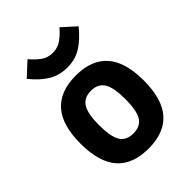

<svg xmlns="http://www.w3.org/2000/svg" viewBox="-210 -826 938 938"><g transform="rotate(-45 259.5 -357.0)"><path d="M259.8 6.3Q150.9 6.3 95.9 -55.9Q41 -118.2 41 -246.1Q41 -373.5 95.9 -435.8Q150.9 -498 259.8 -498Q368.2 -498 423.1 -435.8Q478 -373.5 478 -246.1Q478 -118.2 423.1 -55.9Q368.2 6.3 259.8 6.3ZM259.8 -98.6Q308.1 -98.6 329.1 -132.3Q350.1 -166 350.1 -246.1Q350.1 -325.7 328.6 -359.4Q307.1 -393.1 259.8 -393.1Q211.9 -393.1 190.4 -359.4Q168.9 -325.7 168.9 -246.1Q168.9 -166 189.9 -132.3Q210.9 -98.6 259.8 -98.6ZM259.3 -554.2Q204.6 -554.2 162.4 -579.6Q120.1 -605 79.1 -655.8L149.9 -721.2Q170.9 -695.3 197.5 -675.3Q224.1 -655.3 259.3 -655.3Q294.4 -655.3 322 -675.5Q349.6 -695.8 370.1 -721.2L439.9 -658.2Q398.9 -607.4 356.4 -580.8Q314 -554.2 259.3 -554.2Z"/></g></svg>

Font: Anaheim
Style: Bold
Weight: 700
Version: Version 2.001